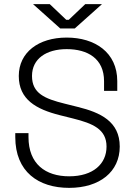

<svg xmlns="http://www.w3.org/2000/svg" viewBox="-20 -896 656 930"><path d="M315 14C463 14 560 -64 560 -186C560 -308 466 -351 357 -378L293 -394C196 -418 135 -444 135 -528C135 -612 205 -658 303 -658C405 -658 484 -612 484 -503V-456H548V-503C548 -642 440 -714 303 -714C166 -714 71 -642 71 -528C71 -414 155 -367 270 -338L334 -322C430 -298 496 -270 496 -186C496 -102 431 -42 315 -42C200 -42 118 -102 118 -232V-251H54V-232C54 -64 166 14 315 14ZM140 -876 272 -758H342L474 -876H393L313 -800H301L221 -876Z"/></svg>

Font: Meta Space Light
Style: Regular
Weight: 300
Designer: Meta Pool / Florian Karsten
Foundry: Meta Pool / Florian Karsten
Version: Version 2.000;Glyphs 3.1.1 (3137)